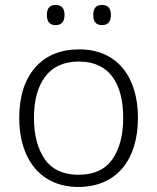

<svg xmlns="http://www.w3.org/2000/svg" viewBox="-20 -740 630 770"><path d="M168 -680.2C168 -652.8 179.7 -639.2 202.6 -639.2C226.6 -639.2 238.8 -652.8 238.8 -680.2C238.8 -707 226.6 -720.2 202.6 -720.2C179.7 -720.2 168 -707 168 -680.2ZM354 -680.2C354 -652.8 365.7 -639.2 388.7 -639.2C412.6 -639.2 424.8 -652.8 424.8 -680.2C424.8 -707 412.6 -720.2 388.7 -720.2C365.7 -720.2 354 -707 354 -680.2ZM533.2 -267.1C533.2 -431.2 450.2 -542 297.9 -542C222.7 -542 163.6 -517.6 121.1 -469.2C78.6 -420.4 57.1 -353 57.1 -267.1C57.1 -98.6 146 9.8 293.9 9.8C448.2 9.8 533.2 -100.1 533.2 -267.1ZM116.2 -267.1C116.2 -337.9 131.3 -393.1 161.6 -433.1C191.9 -473.1 236.8 -493.2 296.9 -493.2C422.9 -493.2 474.1 -398.9 474.1 -267.1C474.1 -199.2 460 -144 431.2 -102.1C402.3 -60.1 356.9 -39.1 294.9 -39.1C233.9 -39.1 188.5 -60.1 159.7 -101.6C130.9 -143.1 116.2 -198.2 116.2 -267.1Z"/></svg>

Font: Noto Reveo Sans
Style: Regular
Weight: 300
Designer: Monotype Design Team
Foundry: Monotype Imaging Inc.
Version: Version 2.007